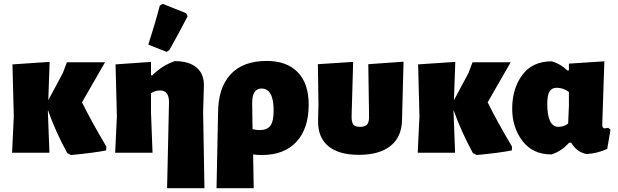

<svg xmlns="http://www.w3.org/2000/svg" viewBox="-20 -797 3226 1002"><path d="M43 0 52 -190 45 -461 239 -474 232 -274 308 -416 329 -472H528L408 -263Q455 -167 535 -32L534 -12Q469 1 351 12L331 2Q268 -114 230 -223V-210L238 0Z M814 -768 829 -777 952 -728 959 -712Q905 -608 864 -536L850 -526L754 -564Q791 -679 814 -768ZM768 -474V-404H775Q827 -456 892 -478Q967 -478 1006.5 -444Q1046 -410 1044 -346L1040 -210L1047 185H852L862 -264Q862 -325 815 -325Q792 -325 768 -311V-210L776 0H581L590 -190L583 -461Z M1110 185 1118 -206Q1118 -337 1182.5 -408Q1247 -479 1372 -479Q1476 -479 1533.5 -420.5Q1591 -362 1591 -251Q1591 -126 1527 -57Q1463 12 1347 12Q1323 12 1301 9L1304 185ZM1296 -260 1298 -123Q1320 -118 1335 -118Q1374 -118 1391 -141Q1408 -164 1408 -220Q1408 -335 1345 -335Q1296 -335 1296 -260Z M1853 11Q1747 11 1692.5 -35Q1638 -81 1640 -169L1642 -252L1639 -462L1823 -474L1815 -194Q1814 -160 1823.5 -147.5Q1833 -135 1859 -135Q1886 -135 1896.5 -148Q1907 -161 1906 -194L1902 -462L2086 -475L2078 -169Q2076 -82 2018 -35.5Q1960 11 1853 11Z M2160 0 2169 -190 2162 -461 2356 -474 2349 -274 2425 -416 2446 -472H2645L2525 -263Q2572 -167 2652 -32L2651 -12Q2586 1 2468 12L2448 2Q2385 -114 2347 -223V-210L2355 0Z M2858 9Q2760 9 2706.5 -61.5Q2653 -132 2653 -230Q2653 -334 2705.5 -405.5Q2758 -477 2860 -477Q2907 -463 2941 -429L2949 -430V-465L3134 -477L3123 -148Q3123 -127 3135 -127Q3136 -127 3154 -130L3166 -120L3149 -20Q3100 3 3042 7Q2991 -2 2961 -52H2950Q2909 -7 2858 9ZM2836 -254Q2836 -135 2895 -135Q2922 -135 2945 -152L2949 -244V-317Q2919 -339 2886 -339Q2860 -339 2848 -320Q2836 -301 2836 -254Z"/></svg>

Font: Alegreya Sans SC Black
Style: Regular
Weight: 900
Designer: Juan Pablo del Peral
Foundry: Huerta Tipografica
Version: Version 2.007